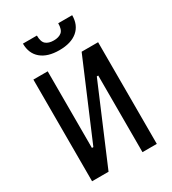

<svg xmlns="http://www.w3.org/2000/svg" viewBox="-215 -1021 1016 1134"><g transform="rotate(-30 293.0 -454.0)"><path d="M72.3 0V-693.4H169.9V-170.9H179.7L401.4 -693.4H513.7V0H416V-522.5H406.2L184.6 0ZM293 -766.6Q213.4 -766.6 169.2 -803.7Q125 -840.8 125 -908.2H220.2Q220.2 -865.2 239.3 -849.1Q258.3 -833 293 -833Q327.6 -833 346.7 -849.1Q365.7 -865.2 365.7 -908.2H460.9Q460.9 -840.8 417 -803.7Q373 -766.6 293 -766.6Z"/></g></svg>

Font: Cascadia Code NF
Style: Regular
Weight: 400
Monospace: yes
Designer: Aaron Bell
Foundry: Saja Typeworks
Version: Version 2404.023; ttfautohint (v1.8.4)